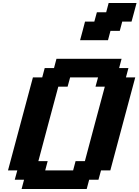

<svg xmlns="http://www.w3.org/2000/svg" viewBox="-20 -1270 937 1290"><path d="M125 0H562.5L579.1 -62.5H641.6L658.7 -125H721.2Q749 -229.5 804.9 -437.7Q860.8 -646 888.7 -750H826.2L842.8 -812.5H780.3L796.9 -875H359.4L342.8 -812.5H280.3L263.7 -750H201.2Q173.3 -646 117.4 -437.5Q61.5 -229 33.7 -125H96.2L79.1 -62.5H141.6ZM471.2 -125H283.7L300.3 -187.5H237.8Q259.8 -270.5 304.4 -437.3Q349.1 -604 371.6 -687.5H434.1L451.2 -750H638.7L621.6 -687.5H684.1Q661.6 -604 616.9 -437.3Q572.3 -270.5 550.3 -187.5H487.8ZM518.1 -1000H705.6L722.2 -1062.5H784.7L801.3 -1125H863.8Q869.6 -1146 880.9 -1187.5Q892.1 -1229 897.5 -1250H710L693.4 -1187.5H630.9L613.8 -1125H551.3Q545.9 -1104 534.9 -1062.3Q523.9 -1020.5 518.1 -1000Z"/></svg>

Font: Faithful 32x
Style: SemiboldOblique
Weight: 400
Foundry: Faithful Resource Pack
Version: Version 1.0; January 27, 2023